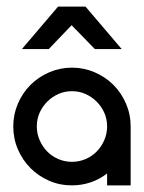

<svg xmlns="http://www.w3.org/2000/svg" viewBox="-20 -559 434 579"><path d="M197 -355Q233 -355 265.5 -341Q298 -327 322 -303Q346 -279 360 -246.5Q374 -214 374 -178V0H303V-36Q280 -18 253 -9Q226 0 197 0Q160 0 128 -14Q96 -28 72 -52Q48 -76 34 -108.5Q20 -141 20 -178Q20 -214 34 -246.5Q48 -279 72 -303Q96 -327 128.5 -341Q161 -355 197 -355ZM197 -284Q175 -284 156 -275.5Q137 -267 122.5 -252.5Q108 -238 99.5 -219Q91 -200 91 -178Q91 -156 99.5 -136.5Q108 -117 122 -102.5Q136 -88 155.5 -79.5Q175 -71 197 -71Q219 -71 238.5 -79.5Q258 -88 272 -102.5Q286 -117 294.5 -136.5Q303 -156 303 -178Q303 -200 294.5 -219Q286 -238 271.5 -252.5Q257 -267 238 -275.5Q219 -284 197 -284ZM155 -539H238L347 -411H266L196 -483L127 -411H46L155 -539Z"/></svg>

Font: Googee
Style: Regular
Weight: 400
Designer: Peter Wiegel
Foundry: CATFonts Peter Wiegel
Version: 1.000